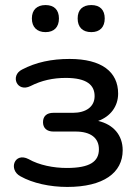

<svg xmlns="http://www.w3.org/2000/svg" viewBox="-20 -730 548 759"><path d="M341 -603C375 -603 394 -623 394 -657C394 -691 375 -710 341 -710C306 -710 287 -691 287 -657C287 -623 306 -603 341 -603ZM160 -603C194 -603 213 -623 213 -657C213 -691 194 -710 160 -710C126 -710 106 -691 106 -657C106 -623 126 -603 160 -603ZM246 9C389 9 465 -47 465 -136C465 -196 428 -238 368 -252C416 -269 447 -309 447 -360C447 -446 382 -497 255 -497C184 -497 122 -484 67 -455C19 -431 47 -363 101 -390C144 -412 190 -422 240 -422C323 -422 354 -394 354 -350C354 -308 320 -284 268 -284H191C165 -284 150 -271 150 -247C150 -224 165 -210 191 -210H279C338 -210 371 -185 371 -140C371 -91 335 -66 244 -66C192 -66 135 -77 93 -101C37 -130 12 -59 61 -33C109 -6 177 9 246 9Z"/></svg>

Font: Nunito SemiBold
Style: Regular
Weight: 600
Designer: Vernon Adams
Foundry: Vernon Adams
Version: Version 3.602